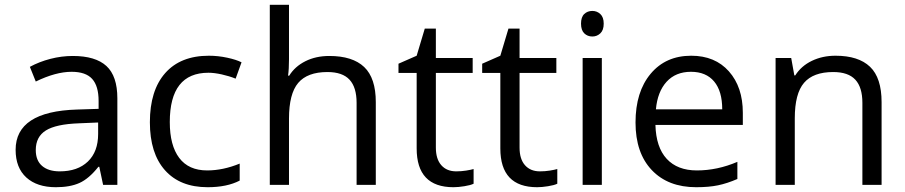

<svg xmlns="http://www.w3.org/2000/svg" viewBox="-20 -780 3820 810"><path d="M415 0 398.9 -76.2H395Q355 -25.9 315.2 -8.1Q275.4 9.8 215.8 9.8Q136.2 9.8 91.1 -31.2Q45.9 -72.3 45.9 -147.9Q45.9 -310.1 305.2 -317.9L396 -320.8V-354Q396 -417 368.9 -447Q341.8 -477.1 282.2 -477.1Q215.3 -477.1 130.9 -436L106 -498Q145.5 -519.5 192.6 -531.7Q239.7 -543.9 287.1 -543.9Q382.8 -543.9 429 -501.5Q475.1 -459 475.1 -365.2V0ZM231.9 -57.1Q307.6 -57.1 350.8 -98.6Q394 -140.1 394 -214.8V-263.2L313 -259.8Q216.3 -256.3 173.6 -229.7Q130.9 -203.1 130.9 -147Q130.9 -103 157.5 -80.1Q184.1 -57.1 231.9 -57.1Z M856 9.8Q739.7 9.8 676 -61.8Q612.3 -133.3 612.3 -264.2Q612.3 -398.4 677 -471.7Q741.7 -544.9 861.3 -544.9Q899.9 -544.9 938.5 -536.6Q977.1 -528.3 999 -517.1L974.1 -448.2Q947.3 -459 915.5 -466.1Q883.8 -473.1 859.4 -473.1Q696.3 -473.1 696.3 -265.1Q696.3 -166.5 736.1 -113.8Q775.9 -61 854 -61Q920.9 -61 991.2 -89.8V-18.1Q937.5 9.8 856 9.8Z M1484.4 0V-346.2Q1484.4 -411.6 1454.6 -443.8Q1424.8 -476.1 1361.3 -476.1Q1276.9 -476.1 1238 -430.2Q1199.2 -384.3 1199.2 -279.8V0H1118.2V-759.8H1199.2V-529.8Q1199.2 -488.3 1195.3 -460.9H1200.2Q1224.1 -499.5 1268.3 -521.7Q1312.5 -543.9 1369.1 -543.9Q1467.3 -543.9 1516.4 -497.3Q1565.4 -450.7 1565.4 -349.1V0Z M1904.8 -57.1Q1926.3 -57.1 1946.3 -60.3Q1966.3 -63.5 1978 -66.9V-4.9Q1964.8 1.5 1939.2 5.6Q1913.6 9.8 1893.1 9.8Q1737.8 9.8 1737.8 -153.8V-472.2H1661.1V-511.2L1737.8 -544.9L1772 -659.2H1818.8V-535.2H1974.1V-472.2H1818.8V-157.2Q1818.8 -108.9 1841.8 -83Q1864.7 -57.1 1904.8 -57.1Z M2257.8 -57.1Q2279.3 -57.1 2299.3 -60.3Q2319.3 -63.5 2331.1 -66.9V-4.9Q2317.9 1.5 2292.2 5.6Q2266.6 9.8 2246.1 9.8Q2090.8 9.8 2090.8 -153.8V-472.2H2014.2V-511.2L2090.8 -544.9L2125 -659.2H2171.9V-535.2H2327.1V-472.2H2171.9V-157.2Q2171.9 -108.9 2194.8 -83Q2217.8 -57.1 2257.8 -57.1Z M2519 0H2438V-535.2H2519ZM2431.2 -680.2Q2431.2 -708 2444.8 -720.9Q2458.5 -733.9 2479 -733.9Q2498.5 -733.9 2512.7 -720.7Q2526.9 -707.5 2526.9 -680.2Q2526.9 -652.8 2512.7 -639.4Q2498.5 -626 2479 -626Q2458.5 -626 2444.8 -639.4Q2431.2 -652.8 2431.2 -680.2Z M2917 9.8Q2798.3 9.8 2729.7 -62.5Q2661.1 -134.8 2661.1 -263.2Q2661.1 -392.6 2724.9 -468.8Q2788.6 -544.9 2896 -544.9Q2996.6 -544.9 3055.2 -478.8Q3113.8 -412.6 3113.8 -304.2V-252.9H2745.1Q2747.6 -158.7 2792.7 -109.9Q2837.9 -61 2919.9 -61Q3006.3 -61 3090.8 -97.2V-24.9Q3047.9 -6.3 3009.5 1.7Q2971.2 9.8 2917 9.8ZM2895 -477.1Q2830.6 -477.1 2792.2 -435.1Q2753.9 -393.1 2747.1 -318.8H3026.9Q3026.9 -395.5 2992.7 -436.3Q2958.5 -477.1 2895 -477.1Z M3618.2 0V-346.2Q3618.2 -411.6 3588.4 -443.8Q3558.6 -476.1 3495.1 -476.1Q3411.1 -476.1 3372.1 -430.7Q3333 -385.3 3333 -280.8V0H3252V-535.2H3317.9L3331.1 -461.9H3335Q3359.9 -501.5 3404.8 -523.2Q3449.7 -544.9 3504.9 -544.9Q3601.6 -544.9 3650.4 -498.3Q3699.2 -451.7 3699.2 -349.1V0Z"/></svg>

Font: f06041945
Style: Regular
Weight: 400
Foundry: Ascender Corporation
Version: Version 1.10